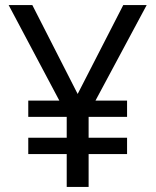

<svg xmlns="http://www.w3.org/2000/svg" viewBox="-20 -734 612 754"><path d="M285 -365 464 -714H556L355 -339H479V-275H328V-193H479V-129H328V0H242V-129H91V-193H242V-275H91V-339H213L14 -714H107Z"/></svg>

Font: Noto Sans Syriac Eastern
Style: Regular
Weight: 400
Designer: Patrick Giasson and the Monotype Design Team
Foundry: Monotype Imaging Inc.
Version: Version 3.001; ttfautohint (v1.8.4.7-5d5b)